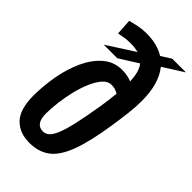

<svg xmlns="http://www.w3.org/2000/svg" viewBox="-228 -809 892 892"><g transform="rotate(45 218.0 -363.0)"><path d="M164 -557H75L210 -644Q188 -650 157 -650Q135 -650 118 -647Q101 -644 85 -641L80 -719Q102 -725 126.5 -730Q151 -735 178 -735Q250 -735 297 -705L346 -736H436L335 -672Q385 -611 385 -496Q385 -460 380 -416Q375 -372 367 -320Q348 -195 321 -123Q294 -51 253.5 -20.5Q213 10 152 10Q87 10 49 -30Q11 -70 11 -159Q11 -223 23 -289.5Q35 -356 60.5 -411.5Q86 -467 125.5 -501Q165 -535 219 -535Q253 -535 282 -523Q280 -586 256 -615ZM111 -141Q111 -72 160 -72Q176 -72 189.5 -83.5Q203 -95 215.5 -124.5Q228 -154 240 -207Q252 -260 266 -344Q270 -370 273 -393.5Q276 -417 278 -438Q267 -445 255.5 -448Q244 -451 233 -451Q209 -451 190 -429.5Q171 -408 156 -373.5Q141 -339 131 -297.5Q121 -256 116 -215Q111 -174 111 -141Z"/></g></svg>

Font: Georama Condensed SemiBold
Style: Italic
Weight: 600
Width: 3
Italic angle: -9°
Designer: Jean-Baptiste Levee
Foundry: Production Type
Version: Version 1.000